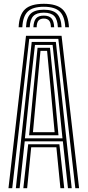

<svg xmlns="http://www.w3.org/2000/svg" viewBox="-20 -988 460 1008"><path d="M210 -968Q277.2 -968 307.9 -939.4Q338.5 -910.8 342 -844.8H322.5Q319.8 -902.5 293.6 -927.5Q267.5 -952.5 210 -952.5Q152.2 -952.5 126 -927.5Q99.8 -902.5 97.2 -844.8H77.8Q80.8 -910.8 111.4 -939.4Q142 -968 210 -968ZM210 -937Q257.5 -937 279.1 -915.6Q300.8 -894.2 303.2 -844.8H283.8Q282 -885.8 264.9 -903.6Q247.8 -921.5 210 -921.5Q172 -921.5 154.9 -903.6Q137.8 -885.8 136 -844.8H116.5Q118.8 -894.2 140.4 -915.6Q162 -937 210 -937ZM210 -906Q237.5 -906 250.2 -891.8Q263 -877.5 264.5 -844.8H247.2Q247 -869.2 237.8 -879.9Q228.5 -890.5 210 -890.5Q191.5 -890.5 182.1 -879.9Q172.8 -869.2 172.5 -844.8H155.2Q156.8 -877.5 169.5 -891.8Q182.2 -906 210 -906ZM24.5 0 116.5 -800H303.2L395.2 0H375.5L286.2 -784H133.5L44.2 0ZM102.5 0 128 -230.5H291.8L317.2 0H297.2L276 -214.8H143.8L122.5 0ZM63.2 0 146.5 -768H273.2L356.5 0H336.8L310 -246H109.8L83 0ZM110.8 -261.8H308L284.8 -490.5L256.2 -752H163.5L134.2 -490.5ZM132.8 -278 153 -490.5 177.2 -737H242.5L267.2 -490.5L287 -278ZM153 -293.8H266.8L248.8 -490.5L227.2 -721H192.5L171 -490.5Z"/></svg>

Font: Big Shoulders Inline Text Thin SemiBold
Style: Regular
Weight: 600
Version: Version 2.002